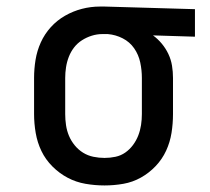

<svg xmlns="http://www.w3.org/2000/svg" viewBox="-20 -558 640 586"><path d="M299 8Q270 8 241 3Q212 -2 186.5 -15.5Q161 -29 140 -50Q119 -71 106.5 -97Q94 -123 89 -152Q84 -181 84 -210V-320Q84 -348 88.5 -375.5Q93 -403 104.5 -428.5Q116 -454 135 -475Q154 -496 178.5 -510Q203 -524 230 -531Q257 -538 285 -538Q289 -538 292.5 -538Q296 -538 300 -538L575 -530V-446L447 -450Q462 -439 474 -424.5Q486 -410 494 -393Q502 -376 505 -357.5Q508 -339 508 -320V-210Q508 -181 503.5 -152.5Q499 -124 487 -98Q475 -72 455 -51Q435 -30 410 -16Q385 -2 356.5 3Q328 8 299 8ZM299 -76Q316 -76 332.5 -79.5Q349 -83 362.5 -92.5Q376 -102 386 -115.5Q396 -129 402 -144.5Q408 -160 410.5 -176.5Q413 -193 413 -210V-320Q413 -344 408 -367.5Q403 -391 389.5 -410.5Q376 -430 354.5 -441Q333 -452 309 -454H300Q298 -454 296 -454Q294 -454 292 -454Q276 -454 260 -449Q244 -444 230 -435Q216 -426 206 -413Q196 -400 190 -384.5Q184 -369 181.5 -352.5Q179 -336 179 -320V-210Q179 -193 181.5 -176Q184 -159 190.5 -143.5Q197 -128 208 -114.5Q219 -101 233.5 -92Q248 -83 265 -79.5Q282 -76 299 -76Z"/></svg>

Font: Iosevka Curly Slab MdEx
Style: Regular
Weight: 500
Width: 7
Monospace: yes
Designer: Belleve Invis
Foundry: Belleve Invis
Version: Version 11.1.0; ttfautohint (v1.8.3)